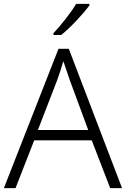

<svg xmlns="http://www.w3.org/2000/svg" viewBox="-20 -968 648 988"><path d="M440 -940V-948H372C346 -904 292 -836 255 -797V-788H295C345 -828 410 -899 440 -940ZM547 0H608L334 -717H281L0 0H60L156 -246H452ZM339 -556 434 -299H175L274 -555C283 -580 296 -618 306 -653C316 -622 332 -575 339 -556Z"/></svg>

Font: Noto Sans Ethiopic Light
Style: Regular
Weight: 300
Designer: Monotype Design Team
Foundry: Monotype Imaging Inc.
Version: Version 2.102